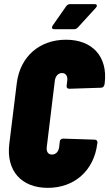

<svg xmlns="http://www.w3.org/2000/svg" viewBox="-20 -900 528 928"><path d="M243 -759H339C346 -759 352 -762 357 -768L443 -862C452 -872 449 -880 437 -880H319C311 -880 305 -877 300 -870L235 -777C228 -766 231 -759 243 -759ZM211 8C339 8 434 -75 450 -205L451 -209C452 -218 447 -225 438 -225L285 -230C277 -230 270 -225 269 -216L266 -189C263 -167 250 -153 231 -153C213 -153 203 -167 206 -189L245 -510C248 -532 261 -547 280 -547C298 -547 308 -532 305 -510L302 -485C301 -476 306 -471 315 -471L469 -476C477 -476 484 -483 485 -492L486 -497C502 -627 426 -708 299 -708C171 -708 77 -627 61 -497L25 -205C9 -75 83 8 211 8Z"/></svg>

Font: Barlow Condensed Black
Style: Italic
Weight: 900
Width: 3
Italic angle: -7°
Designer: Jeremy Tribby
Foundry: Tribby Type
Version: Version 1.422;hotconv 1.0.109;makeotfexe 2.5.65596